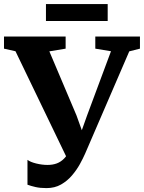

<svg xmlns="http://www.w3.org/2000/svg" viewBox="-39 -926 720 961"><path d="M193.5 15.5Q162 15.5 139 10.2Q116 5 98.5 -1.5V-126Q112.5 -115 141.8 -107.8Q171 -100.5 199 -100.5Q225 -100.5 245.5 -108.2Q266 -116 282 -132.5Q298 -149 310 -174.5L309.5 -107L38.5 -669.5L-19 -682.5V-743H289.5V-682.5L208 -669L344 -348L395 -206L346 -205.5L397 -348.5L516.5 -669.5L438 -682.5V-743H661.5V-682.5L608 -669L387 -157Q377 -134 360.8 -104.5Q344.5 -75 321.2 -47.8Q298 -20.5 266.5 -2.5Q235 15.5 193.5 15.5ZM500 -905.5V-821H191V-905.5Z"/></svg>

Font: Merriweather 24pt
Style: Bold
Weight: 700
Designer: Eben Sorkin
Foundry: Eben Sorkin
Version: Version 2.100